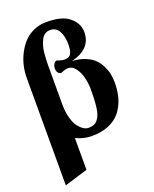

<svg xmlns="http://www.w3.org/2000/svg" viewBox="-176 -840 949 1180"><g transform="rotate(-20 298.5 -250.0)"><path d="M391.1 -261.2Q391.1 -299.3 381.8 -336.9Q372.6 -374.5 352.1 -402.3Q331.5 -430.2 304.2 -430.2Q288.1 -430.2 272.7 -423.6Q257.3 -417 254.9 -417Q243.7 -417 235.4 -427.2Q227.1 -437.5 227.1 -455.1Q227.1 -472.7 235.6 -485.4Q244.1 -498 254.9 -498Q257.3 -498 272.7 -492.4Q288.1 -486.8 304.2 -486.8Q321.3 -486.8 332.3 -493.7Q343.3 -500.5 348.1 -513.4Q353 -526.4 354.5 -538.1Q356 -549.8 356 -566.9Q356 -620.1 337.2 -654.1Q318.4 -688 279.8 -688Q260.3 -688 245.4 -678.2Q230.5 -668.5 221.7 -650.1Q212.9 -631.8 207 -612.5Q201.2 -593.3 198.7 -566.4Q196.3 -539.6 195.6 -521Q194.8 -502.4 194.8 -478V-231.9Q194.8 -185.1 204.8 -147Q214.8 -108.9 230.7 -86.9Q246.6 -64.9 263.9 -53.5Q281.2 -42 297.9 -42Q318.4 -42 333.7 -48.3Q349.1 -54.7 359.4 -68.8Q369.6 -83 376 -100.1Q382.3 -117.2 385.5 -144.3Q388.7 -171.4 389.9 -197.5Q391.1 -223.6 391.1 -261.2ZM196.8 -12.2V195.8L44.9 242.2V-460.9Q44.9 -500 54 -539.3Q63 -578.6 82 -615.2Q101.1 -651.9 127.4 -680.2Q153.8 -708.5 191.9 -725.3Q230 -742.2 273.9 -742.2Q367.2 -742.2 412.1 -711.9Q474.1 -669.4 474.1 -604Q474.1 -548.8 439.7 -513.2Q405.3 -477.5 341.8 -462.9Q389.6 -460.4 426.5 -445.3Q463.4 -430.2 484.9 -408.4Q506.3 -386.7 520.3 -357.7Q534.2 -328.6 539.1 -302.2Q543.9 -275.9 543.9 -248Q543.9 -192.4 530 -146Q516.1 -99.6 487.5 -63.7Q459 -27.8 411.4 -7.8Q363.8 12.2 300.8 12.2Q247.1 12.2 196.8 -12.2Z"/></g></svg>

Font: Linguistics Pro
Style: Bold
Weight: 700
Designer: Stefan Peev, Context Ltd
Foundry: Stefan Peev, Context Ltd
Version: Version 001.000